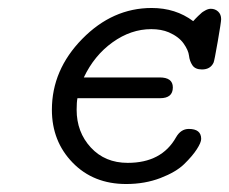

<svg xmlns="http://www.w3.org/2000/svg" viewBox="-20 -457 574 481"><path d="M110 -182Q110 -282 186 -359.5Q262 -437 360 -437Q420 -437 464 -404Q466 -406 470 -410.5Q474 -415 476.5 -417Q479 -419 482.5 -422.5Q486 -426 488.5 -427.5Q491 -429 494.5 -431Q498 -433 501.5 -434Q505 -435 508 -435Q519 -435 526.5 -428Q534 -421 534 -409Q534 -402 525.5 -353Q517 -304 515 -300Q507 -283 486 -283Q469 -283 462 -293.5Q455 -304 453.5 -317.5Q452 -331 440 -348Q428 -365 403 -376Q384 -384 359 -384Q308 -384 262 -351Q216 -318 190 -263H380Q413 -263 413 -238Q413 -211 381 -211H174Q172 -201 172 -182Q172 -126 207.5 -87.5Q243 -49 300 -49Q385 -49 421 -113Q433 -134 453 -134Q484 -134 484 -109Q484 -100 473 -83Q462 -66 441.5 -46Q421 -26 382 -11Q343 4 296 4Q214 4 162 -49.5Q110 -103 110 -182Z"/></svg>

Font: CMU Typewriter Text
Style: LightOblique
Weight: 200
Italic angle: -9.46001°
Version: Version 0.7.0